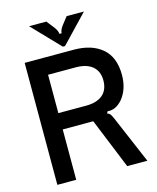

<svg xmlns="http://www.w3.org/2000/svg" viewBox="-139 -1065 951 1160"><g transform="rotate(-15 337.0 -485.0)"><path d="M73 0V-763H380Q492 -763 557 -707.5Q622 -652 622 -541Q622 -453 575 -395Q532 -345 481 -351L475 -338Q488 -335 494.5 -325.5Q501 -316 508 -300L636 0H510L382 -315H191V0ZM364 -417Q432 -417 468.5 -448Q505 -479 505 -538Q505 -595 468.5 -626Q432 -657 364 -657H191V-417ZM321 -798 156 -970H264L293 -933Q321 -900 321 -878H335Q335 -901 362 -933L391 -970H499L335 -798Z"/></g></svg>

Font: Open Sauce Sans Medium
Style: Regular
Weight: 500
Designer: Alfredo Marco Pradil
Foundry: Creative Sauce Fz LLC
Version: Version 1.477